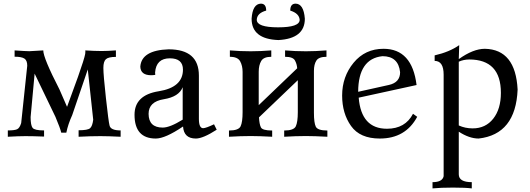

<svg xmlns="http://www.w3.org/2000/svg" viewBox="-20 -750 2905 1053"><path d="M641.6 0Q572.8 -3.4 530.8 -3.4Q475.6 -3.4 411.1 0V-35.6Q461.4 -35.6 474.1 -46.9Q486.8 -58.1 491.2 -93.3L461.4 -369.1L376 -118.7Q353 -68.4 343.8 -22.5H315.9Q310.5 -46.4 284.2 -108.9L169.9 -346.2L147.9 -107.9Q147.9 -62.5 158.9 -48.6Q169.9 -34.7 221.7 -34.7V-1Q160.2 -3.4 119.6 -3.4Q83.5 -3.4 22.9 0V-34.7Q59.1 -34.7 73.5 -41Q87.9 -47.4 96.2 -75.2L129.4 -389.6Q129.4 -418.5 114 -428.7Q98.6 -439 60.1 -439V-473.6Q121.1 -469.2 141.1 -469.2Q152.8 -469.2 217.3 -473.6Q217.3 -432.1 306.2 -259.3Q333.5 -198.7 347.7 -164.1L407.7 -328.6Q442.4 -426.8 447.3 -454.6L448.2 -468.3L447.8 -473.6Q498 -470.2 538.1 -470.2Q568.8 -470.2 615.7 -473.6V-438Q574.7 -438 560.8 -425.3Q546.9 -412.6 546.9 -377.4Q546.9 -339.8 561 -211.7Q575.2 -83.5 580.6 -62.5Q585.9 -34.7 641.6 -34.7Z M872.6 -50.3Q911.6 -50.3 981.9 -93.8V-271.5Q961.4 -219.2 878.2 -205.8Q794.9 -192.4 794.9 -125.5Q795.4 -50.3 872.6 -50.3ZM1054.2 9.8Q988.3 9.8 983.9 -56.2Q886.2 9.8 834.5 9.8Q717.8 9.8 717.8 -120.6Q717.8 -228.5 850.3 -249.5Q982.9 -270.5 983.4 -367.7Q983.4 -430.2 911.6 -430.2Q836.4 -430.2 830.6 -352.5Q830.6 -343.3 831.5 -339.4Q818.8 -337.4 809.1 -337.4Q751 -337.4 749.5 -384.8Q756.3 -474.6 904.8 -479.5Q1070.8 -479.5 1070.8 -335.4V-98.6Q1070.8 -46.9 1094.2 -46.9Q1109.9 -47.4 1153.8 -68.4L1168.5 -38.6Q1093.3 9.8 1054.2 9.8Z M1775.4 0Q1704.6 -3.9 1657.7 -3.9Q1603 -3.9 1538.6 0V-34.2Q1591.3 -34.2 1602.3 -57.4Q1613.3 -80.6 1613.3 -134.8V-310.1L1400.4 -106.4Q1402.3 -68.8 1410.9 -51.5Q1419.4 -34.2 1472.7 -34.2V0Q1401.9 -3.9 1355 -3.9Q1300.3 -3.9 1235.8 0V-34.2Q1288.6 -34.2 1299.6 -57.4Q1310.5 -80.6 1310.5 -134.8V-355.5Q1310.5 -389.2 1297.1 -413.8Q1283.7 -438.5 1240.7 -438.5V-473.6Q1295.4 -468.8 1355 -468.8Q1407.2 -468.8 1467.8 -473.6V-438.5Q1425.8 -438.5 1412.4 -415.3Q1398.9 -392.1 1398.9 -356.4V-173.3L1609.9 -375.5Q1608.4 -398.9 1597.4 -418.7Q1586.4 -438.5 1543.5 -438.5V-473.6Q1598.1 -468.8 1657.7 -468.8Q1710 -468.8 1770.5 -473.6V-438.5Q1728.5 -438.5 1715.1 -417.7Q1701.7 -397 1701.7 -361.3V-131.8Q1701.7 -76.7 1711.9 -55.4Q1722.2 -34.2 1775.4 -34.2ZM1506.8 -530.3Q1359.9 -535.6 1359.9 -647.5Q1365.2 -728.5 1410.6 -730Q1439.9 -730 1439.9 -691.9Q1389.6 -678.2 1388.2 -641.6Q1388.2 -600.1 1505.4 -600.1Q1623.5 -600.1 1623.5 -641.6Q1620.6 -676.8 1571.8 -691.9Q1571.8 -730 1601.1 -730Q1645.5 -729.5 1651.9 -647.5Q1651.9 -538.1 1506.8 -530.3Z M2063 9.8Q1954.1 9.8 1905.3 -59.1Q1856.4 -127.9 1856.4 -226.1Q1856.4 -329.6 1919.4 -406Q1982.4 -482.4 2083.5 -482.4Q2240.2 -482.4 2264.6 -283.7L1947.3 -214.4Q1960.9 -43.9 2102.1 -43.9Q2202.6 -43.9 2245.1 -126L2268.1 -109.4Q2204.1 9.8 2063 9.8ZM1944.3 -246.6 2113.3 -284.2Q2174.3 -297.9 2174.3 -354Q2165 -441.9 2077.6 -441.9Q1945.3 -428.2 1944.3 -246.6Z M2567.4 283.2Q2532.2 278.8 2464.4 278.8Q2397 278.8 2352.1 283.2V249Q2406.2 249 2413.1 216.3V-340.3Q2413.1 -416 2363.8 -416V-446.3Q2444.8 -464.8 2498.5 -502.4Q2496.1 -447.8 2496.1 -425.8Q2575.2 -482.4 2639.2 -482.4Q2807.6 -479 2818.8 -258.8Q2808.6 -13.2 2605 9.8Q2553.7 9.8 2496.1 -27.8V206.1Q2496.1 249 2567.4 249ZM2572.3 -45.9Q2643.1 -45.9 2685.1 -99.1Q2727.1 -152.3 2727.1 -240.7Q2727.1 -423.8 2553.2 -423.8Q2521 -423.3 2496.1 -411.6V-62Q2531.2 -45.9 2572.3 -45.9Z"/></svg>

Font: Almanac
Style: Regular
Weight: 400
Designer: Eden's Almanac
Version: Version 3.501;March 28, 2021;FontCreator 13.0.0.2683 64-bit